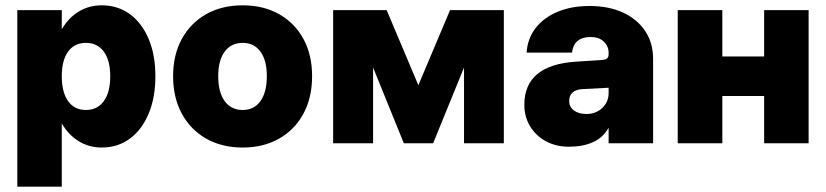

<svg xmlns="http://www.w3.org/2000/svg" viewBox="-20 -538 3102 721"><path d="M45 -500H212V-428Q237 -471 275.5 -494.5Q314 -518 362 -518Q422.5 -518 467.8 -484.8Q513 -451.5 538.2 -391.8Q563.5 -332 563.5 -252Q563.5 -171.5 538.2 -111.2Q513 -51 467.8 -17.5Q422.5 16 362 16Q314 16 275.5 -7.8Q237 -31.5 212 -74.5V163H45ZM394 -252Q394 -311.5 369.8 -344.2Q345.5 -377 303 -377Q259.5 -377 235.8 -344.2Q212 -311.5 212 -252Q212 -191.5 235.8 -158.2Q259.5 -125 303 -125Q345.5 -125 369.8 -158.2Q394 -191.5 394 -252Z M630 -252Q630 -332 662.8 -391.8Q695.5 -451.5 754.2 -484.8Q813 -518 891.5 -518Q969.5 -518 1028.2 -484.8Q1087 -451.5 1119.5 -391.8Q1152 -332 1152 -252Q1152 -171.5 1119.5 -111.2Q1087 -51 1028.2 -17.5Q969.5 16 891.5 16Q813 16 754.2 -17.5Q695.5 -51 662.8 -111.2Q630 -171.5 630 -252ZM982 -252Q982 -311.5 958 -344.2Q934 -377 891.5 -377Q848 -377 823.8 -344.2Q799.5 -311.5 799.5 -252Q799.5 -191.5 823.8 -158.2Q848 -125 891.5 -125Q934 -125 958 -158.2Q982 -191.5 982 -252Z M1606.5 0H1496.5L1381 -284.5V0H1231V-500H1432L1551 -218L1670 -500H1872V0H1722.5V-284.5Z M2432.5 -317V0H2265.5V-58Q2244 -20.5 2206 -3.8Q2168 13 2116.5 13Q2068 13 2030.2 -7.5Q1992.5 -28 1970.8 -63.5Q1949 -99 1949 -144.5Q1949 -294 2143.5 -306.5L2237.5 -312.5Q2253 -313.5 2259.2 -318.2Q2265.5 -323 2265.5 -334.5V-339.5Q2265.5 -364.5 2247.5 -381.8Q2229.5 -399 2198 -399Q2135 -399 2128 -340.5H1957.5Q1961 -393.5 1991.5 -432.8Q2022 -472 2074 -493.8Q2126 -515.5 2194 -515.5Q2266 -515.5 2319.5 -490.8Q2373 -466 2402.8 -421.5Q2432.5 -377 2432.5 -317ZM2117.5 -158.5Q2117.5 -136.5 2135.2 -123.2Q2153 -110 2182 -110Q2217.5 -110 2241.5 -132.5Q2265.5 -155 2265.5 -188.5V-208.5L2169 -203.5Q2117.5 -201 2117.5 -158.5Z M2525 -500H2692.5V-326H2849.5V-500H3016.5V0H2849.5V-177.5H2692.5V0H2525Z"/></svg>

Font: Overused Grotesk ExtraBold
Style: Regular
Weight: 800
Version: Version 0.004